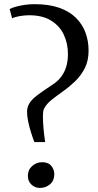

<svg xmlns="http://www.w3.org/2000/svg" viewBox="-20 -914 482 944"><path d="M149 -215.5Q140 -238.5 131.8 -265.2Q123.5 -292 118.2 -317.8Q113 -343.5 113 -363.5Q113 -386 123 -403.2Q133 -420.5 151.2 -436Q169.5 -451.5 193.8 -467.8Q218 -484 246.5 -503.5Q266 -517 281.2 -537.2Q296.5 -557.5 305.2 -585Q314 -612.5 314 -648.5Q314 -700 293.8 -743.2Q273.5 -786.5 231.2 -812.8Q189 -839 123.5 -839Q102 -839 78 -835Q54 -831 39.5 -824L27.5 -869.5Q38 -875.5 57.5 -881Q77 -886.5 101 -890Q125 -893.5 150 -893.5Q220.5 -893.5 271 -875.8Q321.5 -858 353.2 -826.5Q385 -795 400.2 -753.8Q415.5 -712.5 415.5 -665.5Q415.5 -615 396.8 -578.5Q378 -542 349.8 -514.8Q321.5 -487.5 290.8 -465.8Q260 -444 234.5 -423.8Q209 -403.5 197 -380.5Q193.5 -374.5 192.2 -363.8Q191 -353 191 -344.5Q191 -312.5 194 -281Q197 -249.5 202 -215.5ZM176 10Q152.5 10 134.8 -6.2Q117 -22.5 117 -49.5Q117 -79 138.2 -97.8Q159.5 -116.5 187 -116.5Q217.5 -116.5 232.2 -98.5Q247 -80.5 247 -57.5Q247 -26.5 226.2 -8.2Q205.5 10 176 10Z"/></svg>

Font: Merriweather 96pt Medium
Style: Regular
Weight: 500
Version: Version 2.100